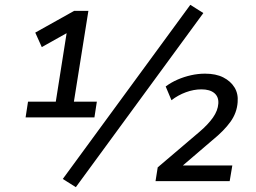

<svg xmlns="http://www.w3.org/2000/svg" viewBox="-20 -750 1062 795"><path d="M86 -264 96 -329H211L260 -639H303L153 -555L126 -615L287 -705H346L286 -329H381L371 -264ZM294 25 240 -9 768 -730 822 -696ZM624 0 633 -57 807 -205Q842 -235 862 -263.5Q882 -292 884 -321Q886 -349 867.5 -364.5Q849 -380 814 -380Q782 -380 749.5 -368Q717 -356 690 -335L666 -392Q689 -409 715.5 -420.5Q742 -432 771 -438.5Q800 -445 829 -445Q874 -445 904.5 -429.5Q935 -414 951 -388Q967 -362 964 -327Q961 -283 934.5 -246Q908 -209 860 -170L721 -51L720 -65H942L931 0Z"/></svg>

Font: Nunito Sans 10pt Medium
Style: Italic
Weight: 500
Italic angle: -9°
Designer: Vernon Adams
Foundry: Vernon Adams
Version: Version 3.101;gftools[0.9.27]